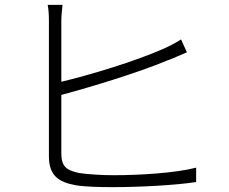

<svg xmlns="http://www.w3.org/2000/svg" viewBox="-20 -779 939 789"><path d="M176 -759C180 -739 181 -716 181 -691V-137C181 -59 219 -31 290 -18C331 -11 390 -10 446 -10C554 -10 704 -18 786 -31V-90C702 -68 554 -59 447 -59C395 -59 338 -63 305 -68C255 -79 232 -93 232 -149V-389C352 -421 547 -480 666 -530C695 -540 725 -555 748 -564L724 -617C702 -603 676 -589 648 -577C535 -527 350 -471 232 -443V-691C232 -718 235 -739 237 -759Z"/></svg>

Font: GenEiGothic-pro-Light
Style: Regular
Weight: 300
Designer: Ryoko NISHIZUKA (kana & ideographs); Paul D. Hunt (Latin, Greek & Cyrillic); Wenlong ZHANG (bopomofo); Sandoll Communica
Foundry: Adobe Systems Incorporated; o_tamon
Version: Version 1.000.140830